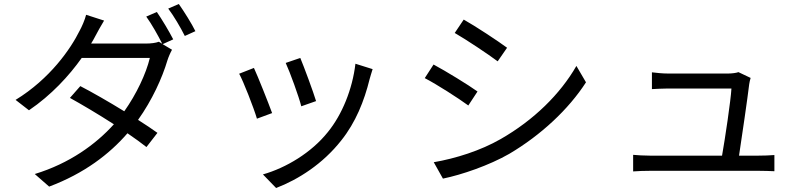

<svg xmlns="http://www.w3.org/2000/svg" viewBox="-20 -866 4040 961"><path d="M712 -783C739 -746 772 -687 792 -647L775 -657C759 -651 736 -648 709 -648H436C444 -661 451 -673 457 -685C467 -704 485 -737 501 -763L411 -792C405 -767 389 -731 379 -713C334 -622 231 -472 58 -366L125 -314C237 -390 326 -487 389 -576H730C711 -497 663 -395 602 -309C524 -357 440 -405 382 -435L330 -376C386 -345 471 -295 550 -244C460 -144 328 -48 154 5L226 68C402 2 528 -95 618 -199C656 -173 689 -149 713 -130L768 -201C743 -219 709 -242 671 -266C741 -364 792 -476 818 -564C823 -580 833 -603 841 -617L794 -645L847 -669C826 -710 790 -770 765 -806ZM822 -823C850 -786 883 -730 905 -686L958 -710C940 -747 901 -809 875 -846Z M1483 -576 1410 -551C1431 -506 1477 -379 1488 -334L1562 -360C1549 -404 1500 -536 1483 -576ZM1759 -547C1744 -419 1692 -292 1621 -205C1539 -102 1412 -26 1296 7L1362 75C1474 32 1596 -46 1688 -163C1760 -253 1803 -360 1830 -470C1834 -483 1838 -499 1845 -520ZM1251 -526 1177 -497C1197 -462 1251 -324 1266 -272L1342 -300C1323 -352 1271 -483 1251 -526Z M2301 -768 2256 -701C2315 -667 2423 -595 2471 -559L2518 -627C2475 -659 2360 -735 2301 -768ZM2151 -54 2197 28C2290 9 2428 -38 2529 -96C2688 -190 2826 -319 2913 -454L2865 -536C2784 -395 2652 -265 2486 -170C2385 -112 2261 -73 2151 -54ZM2150 -543 2106 -475C2166 -444 2275 -374 2324 -338L2370 -408C2326 -440 2210 -511 2150 -543Z M3679 -87C3693 -179 3722 -377 3730 -445C3731 -453 3734 -466 3737 -476L3676 -505C3667 -501 3642 -498 3626 -498H3322C3297 -498 3267 -501 3243 -504V-420C3268 -421 3294 -423 3323 -423H3641C3638 -366 3609 -171 3594 -87H3232C3201 -87 3173 -89 3149 -91V-8C3178 -10 3201 -11 3232 -11H3780C3801 -11 3838 -10 3856 -9V-90C3835 -88 3799 -87 3777 -87Z"/></svg>

Font: Noto Sans JP Regular
Style: Regular
Weight: 400
Designer: Ryoko NISHIZUKA (kana & ideographs); Paul D. Hunt (Latin, Greek & Cyrillic); Wenlong ZHANG (bopomofo); Sandoll Communica
Foundry: Adobe Systems Incorporated
Version: Version 1.004;PS 1.004;hotconv 1.0.82;makeotf.lib2.5.63406